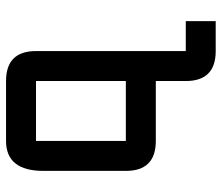

<svg xmlns="http://www.w3.org/2000/svg" viewBox="-69 -459 724 626"><g transform="rotate(-90 293.0 -146.0)"><path d="M537.1 195.3H439.5Q341.8 195.3 341.8 97.7V0H146.5Q48.8 0 48.8 -97.7V-366.2Q48.8 -488.3 146.5 -488.3H341.8Q439.5 -488.3 439.5 -390.6V97.7H537.1ZM146.5 -97.7H341.8V-390.6H146.5Z"/></g></svg>

Font: BabelStone Runic Dotted
Style: Regular
Weight: 400
Designer: Andrew West
Foundry: BabelStone
Version: Version 3.003 March 14, 2022